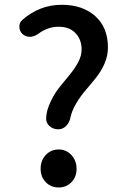

<svg xmlns="http://www.w3.org/2000/svg" viewBox="-20 -787 530 819"><path d="M280.3 -285.2Q276.4 -264.6 262.2 -250Q248 -235.4 228.5 -235.4Q206.1 -235.4 190.4 -250Q176.8 -262.7 176.8 -280.3Q176.8 -314.5 197.3 -356.4Q213.9 -390.6 235.4 -417Q256.8 -443.4 277.8 -468.8Q298.8 -494.1 313.5 -521.5Q328.1 -548.8 328.1 -576.2Q328.1 -618.2 302.2 -645.5Q276.4 -672.9 230.5 -672.9Q182.6 -672.9 141.6 -641.6Q126 -630.9 108.4 -629.9Q107.4 -629.9 107.4 -629.9Q89.8 -629.9 76.2 -641.6Q62.5 -654.3 62.5 -673.8Q62.5 -690.4 75.2 -702.1Q149.4 -766.6 243.2 -766.6Q332 -766.6 386.2 -718.3Q440.4 -669.9 440.4 -584Q440.4 -548.8 425.8 -515.6Q411.1 -482.4 389.6 -455.6Q368.2 -428.7 346.2 -403.3Q324.2 -377.9 305.7 -347.2Q287.1 -316.4 280.3 -285.2ZM230.5 12.7Q197.3 12.7 175.3 -9.8Q153.3 -32.2 153.3 -67.4Q153.3 -102.5 175.3 -126Q197.3 -149.4 230.5 -149.4Q262.7 -149.4 284.7 -125.5Q306.6 -101.6 306.6 -66.9Q306.6 -32.2 284.7 -9.8Q262.7 12.7 230.5 12.7Z"/></svg>

Font: Gen Jyuu Gothic P Medium
Style: Regular
Weight: 500
Designer: [Source Han Sans]
Ryoko NISHIZUKA  (kana & ideographs); Paul D. Hunt (Latin, Greek & Cyrillic); Wenlong ZHANG  (bopomofo
Version: Version 1.002.20150607